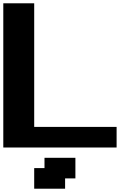

<svg xmlns="http://www.w3.org/2000/svg" viewBox="-20 -895 852 1165"><path d="M187.5 250H375V187.5H437.5V62.5H250V125H187.5ZM0 0H687.5V-125H187.5V-875H0Z"/></svg>

Font: Faithful 32x
Style: Semibold
Weight: 400
Foundry: Faithful Resource Pack
Version: Version 1.0; January 27, 2023